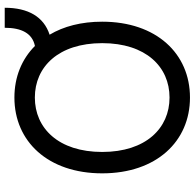

<svg xmlns="http://www.w3.org/2000/svg" viewBox="-26 -792 828 817"><g transform="rotate(-90 388.5 -384.0)"><path d="M763.5 -778.4H678.3C678.3 -707 654.8 -660.9 600.9 -649.9C544.4 -706.3 468.4 -737.2 381.4 -737.2C195 -737.2 58.9 -594.5 58.9 -363.6C58.9 -132.8 195 9.9 381.4 9.9C568.2 9.9 704.2 -132.8 704.2 -363.6C704.2 -452.4 684.3 -528.1 648.8 -587.4C725.1 -612.2 763.5 -678.6 763.5 -778.4ZM149.9 -363.6C149.9 -549.7 251.1 -650.2 381.4 -650.2C512.1 -650.2 612.9 -549.7 612.9 -363.6C612.9 -177.6 512.1 -77.1 381.4 -77.1C251.1 -77.1 149.9 -177.6 149.9 -363.6Z"/></g></svg>

Font: Margiela Sans Text
Style: Regular
Weight: 400
Designer: Stefan Endress, Andreas Faust
Version: Version 1.100;FEAKit 1.0